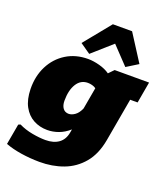

<svg xmlns="http://www.w3.org/2000/svg" viewBox="-175 -919 1085 1244"><g transform="rotate(20 368.0 -297.5)"><path d="M242.7 202.6Q177.2 202.1 116.2 192.6Q55.2 183.1 6.8 165L32.2 22.5L46.4 16.6Q88.9 37.6 139.6 46.9Q190.4 56.2 231.4 56.2Q287.6 56.2 322.5 30.8Q357.4 5.4 366.2 -44.9L370.1 -67.4Q335.4 -36.6 297.1 -22.7Q258.8 -8.8 219.7 -8.8Q167.5 -8.8 124.5 -32Q81.5 -55.2 55.7 -102.5Q29.8 -149.9 28.3 -222.2Q26.9 -311 62.5 -381.1Q98.1 -451.2 163.1 -491.7Q228 -532.2 313.5 -532.2Q349.6 -532.2 392.3 -520.8Q435.1 -509.3 464.4 -488.3L498.5 -523.4H735.8L710 -377H658.7L606.4 -81.1Q588.4 21 535.9 83.7Q483.4 146.5 407.5 174.8Q331.5 203.1 242.7 202.6ZM314.5 -154.8Q335.4 -154.8 357.4 -170.4Q379.4 -186 394.5 -220.7L420.9 -369.6Q410.2 -377.9 394.5 -382.1Q378.9 -386.2 364.7 -386.2Q315.4 -386.2 288.1 -342.3Q260.7 -298.3 260.7 -226.1Q260.7 -193.4 274.9 -174.1Q289.1 -154.8 314.5 -154.8ZM307.6 -565.4 236.8 -614.7 386.2 -798.3H518.6L636.2 -614.7L556.6 -565.4L442.9 -685.1Z"/></g></svg>

Font: Bevan
Style: Italic
Weight: 400
Italic angle: -10°
Designer: Vernon Adams
Foundry: Vernon Adams
Version: Version 2.100; ttfautohint (v1.8.3)